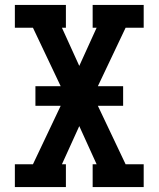

<svg xmlns="http://www.w3.org/2000/svg" viewBox="-20 -755 640 775"><path d="M40 0V-92H113L225 -328H123V-407H225L113 -643H40V-735H246V-643H230L300 -489L370 -643H354V-735H560V-643H487L375 -407H477V-328H375L487 -92H560V0H354V-92H370L300 -246L230 -92H246V0Z"/></svg>

Font: Iosevka Etoile Semibold
Style: Regular
Weight: 600
Designer: Belleve Invis
Foundry: Belleve Invis
Version: Version 22.1.2; ttfautohint (v1.8.4)